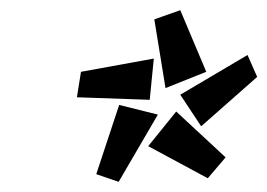

<svg xmlns="http://www.w3.org/2000/svg" viewBox="-20 -757 525 377"><path d="M131 -566 139 -616 282 -642 274 -561ZM169 -415 214 -551 290 -532 213 -400ZM271 -470 326 -538 423 -448 388 -407ZM283 -719 334 -737 385 -616 305 -584ZM334 -571 466 -649 485 -606 375 -509Z"/></svg>

Font: Exo
Style: DemiBoldItalic
Weight: 600
Designer: Natanael Gama
Version: Version 1